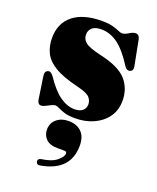

<svg xmlns="http://www.w3.org/2000/svg" viewBox="-142 -564 766 936"><g transform="rotate(20 241.0 -96.0)"><path d="M243.5 -28.5Q271.5 -28.5 285.8 -41.2Q300 -54 300 -73.5Q300 -93.5 285.8 -109.2Q271.5 -125 222 -137Q141.5 -156 98.5 -182Q55.5 -208 39 -242Q22.5 -276 22.5 -318.5Q22.5 -394.5 75 -436.8Q127.5 -479 224 -479Q259 -479 280.5 -473Q302 -467 314.5 -461.2Q327 -455.5 334.5 -455.5Q348.5 -455.5 366.8 -467.2Q385 -479 400 -479Q406.5 -479 412.2 -474.5Q418 -470 421.5 -458L445 -336.5Q454 -304 436.5 -297.5Q419.5 -291 406.5 -310Q361.5 -381 321 -410.2Q280.5 -439.5 235 -439.5Q204 -439.5 188.2 -426Q172.5 -412.5 172.5 -390Q172.5 -366.5 191.8 -350.5Q211 -334.5 274.5 -320Q373 -298 411.8 -254.2Q450.5 -210.5 450.5 -147Q450.5 -98 425.2 -62.5Q400 -27 357 -7.5Q314 12 260.5 12Q227.5 12 206.5 5.5Q185.5 -1 172.8 -7.8Q160 -14.5 152 -14.5Q143 -14.5 130.5 -8.2Q118 -2 105.8 4.2Q93.5 10.5 84.5 10.5Q67.5 10.5 63.5 -14.5L47.5 -121.5Q44.5 -138 47 -146.2Q49.5 -154.5 58 -158.5Q73 -165 88.5 -143.5Q130 -81.5 168 -55Q206 -28.5 243.5 -28.5ZM232.5 178Q190.5 178 171.2 158Q152 138 152 110.5Q152 76.5 176.2 55.8Q200.5 35 238 35Q280 35 304.8 59Q329.5 83 329.5 129.5Q329.5 259.5 183 286Q163.5 290.5 160 275Q156 260 174.5 255.5Q227.5 248.5 253.5 227Q279.5 205.5 279.5 188.5Q279.5 178 266.5 178Z"/></g></svg>

Font: Fraunces 72pt Black
Style: Regular
Weight: 900
Version: Version 1.000;[0bf87f6ff]